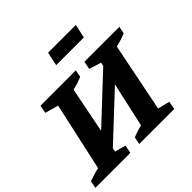

<svg xmlns="http://www.w3.org/2000/svg" viewBox="-235 -1085 1298 1298"><g transform="rotate(-45 414.0 -436.0)"><path d="M-28 0 -18 -52Q6 -61 30 -68.5Q54 -76 79 -81L187 -571L91 -598L102 -655H440L430 -603Q387 -585 337 -573L272 -245L592 -545L598 -571L511 -598L522 -655H856L846 -603Q824 -594 800 -586.5Q776 -579 750 -573L651 -79L737 -58L726 0H391L402 -53Q423 -61 445.5 -68.5Q468 -76 489 -81L560 -401L245 -106L240 -79L318 -58L306 0ZM371 -774 392 -872H657L636 -774Z"/></g></svg>

Font: Piazzolla SC
Style: Bold Italic
Weight: 700
Italic angle: -11.3°
Designer: Juan Pablo del Peral
Foundry: Huerta Tipografica
Version: Version 1.330